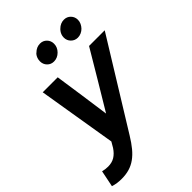

<svg xmlns="http://www.w3.org/2000/svg" viewBox="-317 -857 1187 1187"><g transform="rotate(-45 277.0 -263.5)"><path d="M0 0ZM124 38 145 2Q124 -127 102.5 -255Q81 -383 60 -513H191Q205 -420 218 -328Q231 -236 244 -143Q300 -236 355 -328Q410 -420 465 -513H602Q514 -370 426.5 -228.5Q339 -87 251 56Q226 97 202 126Q178 155 151.5 174Q125 193 94.5 202Q64 211 27 211Q7 211 -11 208.5Q-29 206 -48 200Q-43 173 -37 146.5Q-31 120 -26 92Q-2 98 21 98Q55 98 79.5 83Q104 68 124 38ZM244 -598Q218 -598 200.5 -616Q183 -634 183 -660Q183 -688 200 -709L206 -714Q230 -738 261 -738Q287 -738 304.5 -720Q322 -702 322 -676Q322 -645 298.5 -621.5Q275 -598 244 -598ZM453 -598Q427 -598 409 -616Q391 -634 391 -660Q391 -687 410 -709L415 -714Q439 -738 470 -738Q496 -738 513.5 -720Q531 -702 531 -676Q531 -661 524.5 -647Q518 -633 507.5 -622Q497 -611 482.5 -604.5Q468 -598 453 -598Z"/></g></svg>

Font: Rosa Sans SemiBold
Style: Italic
Weight: 600
Italic angle: -12°
Designer: Pentagram / MCKL
Foundry: Pentagram / MCKL
Version: Version 1.005;September 16, 2019;FontCreator 11.5.0.2425 64-